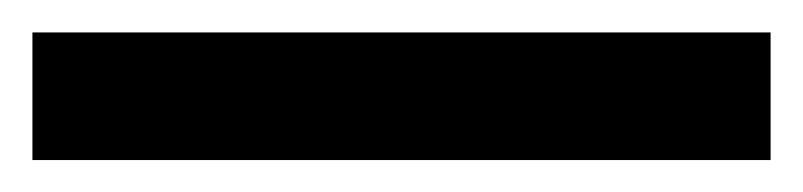

<svg xmlns="http://www.w3.org/2000/svg" viewBox="-23 -859 498 119"><path d="M454.6 -759.8H-2.9V-838.9H454.6Z"/></svg>

Font: Open Sans Condensed SemiBold
Style: Regular
Weight: 600
Width: 3
Designer: Monotype Design Team
Foundry: Monotype Imaging Inc.
Version: Version 3.000; ttfautohint (v1.8.4)